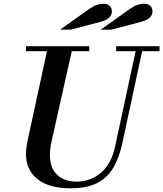

<svg xmlns="http://www.w3.org/2000/svg" viewBox="-20 -1003 880 1035"><path d="M361 12Q244 12 182 -37.5Q120 -87 120 -173Q120 -190 122.5 -208Q125 -226 129 -246L239 -754H373L259 -246Q254 -224 251.5 -204Q249 -184 249 -168Q249 -98 288 -61Q327 -24 393 -24Q468 -24 524.5 -72Q581 -120 601 -216L717 -754H752L639 -229Q623 -155 592 -101Q561 -47 506 -17.5Q451 12 361 12ZM120 -727V-754H461V-727ZM606 -727V-754H840V-727ZM523 -843 679 -954Q703 -971 721.5 -977Q740 -983 757 -983Q778 -983 790 -971.5Q802 -960 802 -941Q802 -923 787.5 -908.5Q773 -894 743 -886L580 -843ZM304 -843 460 -954Q485 -971 503 -977Q521 -983 538 -983Q559 -983 571 -971.5Q583 -960 583 -941Q583 -923 569 -908.5Q555 -894 524 -886L362 -843Z"/></svg>

Font: Libre Bodoni Medium
Style: Italic
Weight: 500
Italic angle: -13°
Designer: Pablo Impallari, Rodrigo Fuenzalida
Foundry: Impallari Type
Version: Version 2.005;gftools[0.9.23]